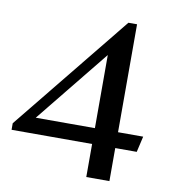

<svg xmlns="http://www.w3.org/2000/svg" viewBox="-73 -688 671 752"><g transform="rotate(10 262.0 -312.0)"><path d="M320 0V-131.4H-0.3V-157.4L377.6 -623.7H412V-194.4H512L497.5 -131.4H412V0ZM84.8 -194.4H320V-485.2Z"/></g></svg>

Font: Ancizar Serif Light
Style: Regular
Weight: 300
Designer: Cesar Puertas, Viviana Monsalve, Julian Moncada, Julian Prieto, Jose Castro, Felipe Aragon, Mariel Hernandez, Sara Alarc
Version: Version 8.100